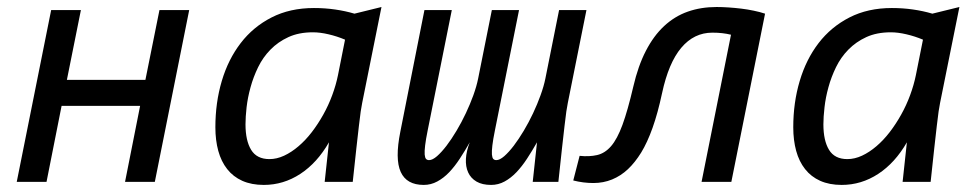

<svg xmlns="http://www.w3.org/2000/svg" viewBox="-20 -519 2789 548"><path d="M421.9 0H336.9L379.9 -216.8H155.8L112.8 0H27.8L126 -490.2H210.9L170.9 -291H395L435.1 -490.2H520Z M876 -496.1Q907.7 -496.1 936.5 -491.9Q965.3 -487.8 991.7 -480L1068.8 -499L1013.7 -225.1Q1011.7 -215.8 1009.5 -200.7Q1007.3 -185.5 1004.4 -159.9Q1001.5 -134.3 997.1 -95.5Q992.7 -56.6 986.8 0H906.7L918.9 -112.8Q885.3 -54.2 837.2 -22.7Q789.1 8.8 732.9 8.8Q697.8 8.8 671.6 -2.9Q645.5 -14.6 628.4 -36.4Q611.3 -58.1 603 -88.4Q594.7 -118.7 594.7 -155.8Q594.7 -226.1 613 -287.8Q631.3 -349.6 667 -396Q702.6 -442.4 755.1 -469.2Q807.6 -496.1 876 -496.1ZM680.7 -164.1Q680.7 -117.7 696.8 -91.3Q712.9 -64.9 749 -64.9Q770 -64.9 791 -74.7Q812 -84.5 832 -101.6Q852.1 -118.7 869.9 -141.8Q887.7 -165 902.6 -191.7Q917.5 -218.3 928.2 -247.3Q939 -276.4 944.8 -305.2L964.8 -405.8Q941.9 -415.5 917.7 -421.1Q893.6 -426.8 873 -426.8Q833 -426.8 803.2 -413.1Q773.4 -399.4 752 -377.4Q730.5 -355.5 716.8 -327.4Q703.1 -299.3 695.1 -270Q687 -240.7 683.8 -212.9Q680.7 -185.1 680.7 -164.1Z M1269.5 -490.2 1200.7 -147Q1195.3 -120.6 1193.4 -104Q1191.4 -87.4 1192.1 -78.1Q1192.9 -68.8 1196 -65.4Q1199.2 -62 1204.6 -62Q1214.4 -62 1227.3 -73.2Q1240.2 -84.5 1254.4 -103Q1268.6 -121.6 1283 -145.8Q1297.4 -169.9 1309.6 -195.8Q1321.8 -221.7 1331.1 -247.3Q1340.3 -272.9 1344.7 -294.9L1383.8 -490.2H1461.4L1392.6 -147Q1387.2 -120.6 1385.3 -104Q1383.3 -87.4 1384 -78.1Q1384.8 -68.8 1387.9 -65.4Q1391.1 -62 1396.5 -62Q1406.2 -62 1419.2 -73.2Q1432.1 -84.5 1446.3 -103Q1460.4 -121.6 1474.9 -145.8Q1489.3 -169.9 1501.5 -195.8Q1513.7 -221.7 1522.9 -247.3Q1532.2 -272.9 1536.6 -294.9L1575.7 -490.2H1653.8L1600.6 -225.1Q1598.6 -215.8 1596.4 -200.7Q1594.2 -185.5 1591.3 -159.9Q1588.4 -134.3 1584 -95.5Q1579.6 -56.6 1573.7 0H1500.5L1512.7 -112.8Q1498.5 -87.9 1484.1 -65.9Q1469.7 -43.9 1453.9 -27.3Q1438 -10.7 1420.2 -1Q1402.3 8.8 1381.8 8.8Q1356.4 8.8 1340.1 -0.7Q1323.7 -10.3 1316.2 -26.9Q1308.6 -43.5 1309.8 -65.7Q1311 -87.9 1320.8 -112.8Q1306.6 -87.9 1292.2 -65.9Q1277.8 -43.9 1262 -27.3Q1246.1 -10.7 1228 -1Q1210 8.8 1189.5 8.8Q1140.6 8.8 1123.8 -28.1Q1106.9 -64.9 1122.6 -143.1L1191.4 -490.2Z M2067.4 0H1982.4L2066.4 -419.9Q2054.2 -422.9 2041.5 -424.3Q2028.8 -425.8 2013.2 -425.8Q1960.9 -425.8 1924.6 -382.8Q1888.2 -339.8 1869.6 -252.9Q1857.4 -195.8 1842.5 -154.1Q1827.6 -112.3 1810.1 -83.7Q1792.5 -55.2 1772.2 -36.1Q1752 -17.1 1727.1 -6.8Q1702.1 3.4 1673.6 3.4Q1645 3.4 1616.2 -3.9L1634.3 -74.2Q1661.6 -71.3 1684.1 -76.4Q1706.5 -81.5 1724.1 -101.8Q1741.7 -122.1 1756.6 -162.6Q1771.5 -203.1 1787.6 -272Q1801.3 -331.1 1823.5 -374Q1845.7 -417 1875.7 -444.8Q1905.8 -472.7 1943.1 -485.8Q1980.5 -499 2025.4 -499Q2041 -499 2059.1 -497.8Q2077.1 -496.6 2095.5 -494.4Q2113.8 -492.2 2131.3 -488.5Q2148.9 -484.9 2163.6 -480Z M2525.4 -496.1Q2557.1 -496.1 2585.9 -491.9Q2614.7 -487.8 2641.1 -480L2718.3 -499L2663.1 -225.1Q2661.1 -215.8 2658.9 -200.7Q2656.7 -185.5 2653.8 -159.9Q2650.9 -134.3 2646.5 -95.5Q2642.1 -56.6 2636.2 0H2556.2L2568.4 -112.8Q2534.7 -54.2 2486.6 -22.7Q2438.5 8.8 2382.3 8.8Q2347.2 8.8 2321 -2.9Q2294.9 -14.6 2277.8 -36.4Q2260.7 -58.1 2252.4 -88.4Q2244.1 -118.7 2244.1 -155.8Q2244.1 -226.1 2262.5 -287.8Q2280.8 -349.6 2316.4 -396Q2352.1 -442.4 2404.5 -469.2Q2457 -496.1 2525.4 -496.1ZM2330.1 -164.1Q2330.1 -117.7 2346.2 -91.3Q2362.3 -64.9 2398.4 -64.9Q2419.4 -64.9 2440.4 -74.7Q2461.4 -84.5 2481.4 -101.6Q2501.5 -118.7 2519.3 -141.8Q2537.1 -165 2552 -191.7Q2566.9 -218.3 2577.6 -247.3Q2588.4 -276.4 2594.2 -305.2L2614.3 -405.8Q2591.3 -415.5 2567.1 -421.1Q2543 -426.8 2522.5 -426.8Q2482.4 -426.8 2452.6 -413.1Q2422.9 -399.4 2401.4 -377.4Q2379.9 -355.5 2366.2 -327.4Q2352.5 -299.3 2344.5 -270Q2336.4 -240.7 2333.3 -212.9Q2330.1 -185.1 2330.1 -164.1Z"/></svg>

Font: Code New Roman
Style: Italic
Weight: 400
Italic angle: -11°
Monospace: yes
Designer: Sam Radian
Foundry: Code New Roman
Version: Version 1.508 October 19, 2014